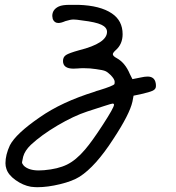

<svg xmlns="http://www.w3.org/2000/svg" viewBox="-20 -573 739 805"><path d="M458 -133.8Q458 -138.7 452.1 -138.7Q448.2 -138.7 418 -128.9Q396.5 -122.1 345.7 -105.5Q289.1 -86.9 221.2 -46.9Q153.3 -6.8 109.4 34.2Q84 58.6 77.1 84L72.3 107.4Q72.3 113.3 80.1 122.1Q100.6 141.6 142.6 141.6Q156.2 141.6 165 140.6Q222.7 135.7 260.7 117.2Q298.8 98.6 336.9 53.7Q366.2 19.5 412.1 -51.3Q458 -122.1 458 -133.8ZM226.6 -545.9Q241.2 -552.7 272.5 -552.7H308.6Q400.4 -549.8 449.2 -516.6Q494.1 -486.3 494.1 -429.7Q494.1 -387.7 464.8 -362.3Q453.1 -351.6 453.1 -345.7Q453.1 -337.9 469.7 -329.1Q504.9 -309.6 524.4 -262.7L535.2 -241.2L569.3 -248Q586.9 -252 598.6 -252Q627.9 -252 632.8 -224.6Q633.8 -220.7 633.8 -211.9Q633.8 -199.2 620.6 -192.9Q607.4 -186.5 568.4 -177.7L540 -171.9L535.2 -146.5Q523.4 -93.8 455.1 9.8Q380.9 125 313.5 168Q284.2 186.5 231.9 199.2Q179.7 211.9 136.7 211.9Q126 211.9 109.4 210Q76.2 204.1 45.4 182.1Q14.6 160.2 6.8 134.8Q2.9 124 2.9 111.3Q2.9 76.2 21.5 36.1Q46.9 -12.7 146.5 -81.1Q238.3 -145.5 377 -188.5Q382.8 -191.4 394.5 -194.3Q455.1 -212.9 460 -220.7Q460.9 -223.6 460.9 -229.5Q460.9 -241.2 443.4 -258.8Q431.6 -270.5 421.9 -274.9Q412.1 -279.3 382.8 -283.2Q358.4 -287.1 331.1 -287.1Q314.5 -287.1 307.6 -286.1Q300.8 -285.2 288.1 -285.2Q244.1 -285.2 244.1 -317.4Q244.1 -334 256.8 -342.3Q269.5 -350.6 311.5 -362.3Q428.7 -391.6 428.7 -439.5Q428.7 -458 405.3 -469.2Q381.8 -480.5 324.2 -487.3Q299.8 -491.2 288.1 -491.2Q275.4 -491.2 253.9 -484.4Q236.3 -476.6 224.6 -476.6Q208 -476.6 201.2 -493.2Q199.2 -502.9 199.2 -505.9Q199.2 -533.2 226.6 -545.9Z"/></svg>

Font: Schoolbell
Style: Regular
Weight: 400
Designer: Font Diner, Inc
Foundry: Font Diner, Inc
Version: Version 1.001